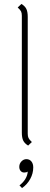

<svg xmlns="http://www.w3.org/2000/svg" viewBox="-20 -730 252 976"><path d="M91 -56V-650Q91 -664 87 -672Q83 -680 70 -692L89 -710Q107 -699 114 -684.5Q121 -670 121 -644V-50Q121 -37 125 -28.5Q129 -20 142 -8L123 10Q105 -1 98 -15.5Q91 -30 91 -56ZM149 121Q149 152 133.5 180Q118 208 92 226L79 212Q98 198 109 179.5Q120 161 121 142Q115 147 103 147Q92 147 85 139Q78 131 78 118Q78 102 89 90.5Q100 79 114 79Q130 79 139.5 90.5Q149 102 149 121Z"/></svg>

Font: KoHo ExtraLight
Style: Regular
Weight: 275
Version: Version 1.000; ttfautohint (v1.6)